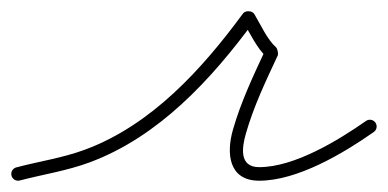

<svg xmlns="http://www.w3.org/2000/svg" viewBox="-25 -301 687 340"><path d="M10.1 18.6C10.1 18.6 10.1 18.6 10.1 18.6C51.6 7.7 93.7 1.5 134.4 -13.7C256.4 -59.2 349.3 -160.4 424.7 -262.9C426.8 -265.8 420.9 -267.5 414.9 -267.8C408.9 -268 402.9 -266.8 404.7 -263.8C417.4 -242.9 430 -215 448 -199C449.2 -198 448.8 -202.2 448 -206.3C447.1 -210.5 445.8 -214.5 445.1 -213.1C423.5 -166.7 401.6 -120.7 387.5 -71.3C375.7 -30.3 379.2 19 434 19C501.9 19 583.2 -29.6 636.9 -67.2C642.3 -71 643.6 -78.5 639.8 -83.9C636 -89.3 628.5 -90.6 623.1 -86.8C623.1 -86.8 623.1 -86.8 623.1 -86.8C573.9 -52.4 496.4 -5 434 -5C398 -5 403.4 -39.8 410.5 -64.7C424.3 -112.9 445.8 -157.7 466.9 -202.9C467.5 -204.4 467.4 -207.3 466.8 -210.2C466.2 -213.1 465.2 -215.9 464 -217C448.1 -231.1 436.5 -257.6 425.3 -276.2C423.4 -279.3 419.5 -280.9 415.5 -281.1C411.5 -281.3 407.4 -280 405.3 -277.1C332.9 -178.6 243.5 -79.9 126.1 -36.2C86.2 -21.3 44.7 -15.4 3.9 -4.6C-2.5 -2.9 -6.3 3.6 -4.6 10.1C-2.9 16.5 3.6 20.3 10.1 18.6Z"/></svg>

Font: FRB American Cursive Guidelines Arrows Light
Style: Italic
Weight: 300
Italic angle: -25°
Version: Version 2.0;Modular Font Editor K font №1